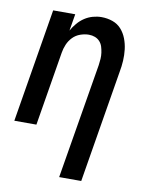

<svg xmlns="http://www.w3.org/2000/svg" viewBox="-84 -589 668 865"><g transform="rotate(10 250.0 -156.5)"><path d="M247 215 335 -313Q337 -327 338 -341.5Q339 -356 337 -370Q335 -384 331 -397Q327 -410 318 -420Q309 -430 296 -435Q283 -440 268 -440Q249 -440 229 -433Q209 -426 194.5 -411Q180 -396 172 -377Q164 -358 161 -339L105 0H4L90 -520H191L178 -443Q188 -461 202 -477.5Q216 -494 233.5 -505.5Q251 -517 271 -522.5Q291 -528 310 -528Q337 -528 361 -519.5Q385 -511 401 -493Q417 -475 426 -451.5Q435 -428 438 -402.5Q441 -377 439.5 -351Q438 -325 433 -299L348 215Z"/></g></svg>

Font: Iosevka Semibold
Style: Italic
Weight: 600
Italic angle: -9°
Monospace: yes
Designer: Belleve Invis
Foundry: Belleve Invis
Version: Version 32.5.0; ttfautohint (v1.8.4)